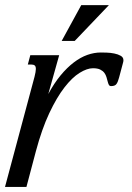

<svg xmlns="http://www.w3.org/2000/svg" viewBox="-47 -736 521 756"><path d="M318.8 -467.3Q295.9 -467.3 266.6 -449.2Q237.3 -431.2 206.8 -391.8Q176.3 -352.5 147 -290.3Q117.7 -228 94.2 -140.1L57.1 0H-27.3L88.9 -433.6Q91.3 -443.8 92.8 -451.4Q94.2 -459 94.2 -464.4Q94.2 -474.6 89.6 -478.3Q85 -481.9 76.2 -481.9H62.5L72.3 -518.6H186L143.1 -365.7Q166 -408.2 191.4 -439Q216.8 -469.7 243.4 -490Q270 -510.3 296.9 -519.8Q323.7 -529.3 350.1 -529.3Q358.4 -529.3 373.3 -528.8Q388.2 -528.3 402.8 -525.4Q417.5 -522.5 428.2 -516.4Q439 -510.3 439 -499Q439 -494.1 437.5 -489.3L421.9 -430.7Q417.5 -413.6 411.6 -405.3Q405.8 -397 390.6 -397Q384.3 -397 381.6 -402.1Q378.9 -407.2 377 -415Q375 -422.9 372.3 -432.1Q369.6 -441.4 363.8 -449.2Q357.9 -457 347.4 -462.2Q336.9 -467.3 318.8 -467.3ZM272.9 -715.8H381.8L247.1 -574.7H195.8Z"/></svg>

Font: Arian Grqi
Style: Italic
Weight: 400
Italic angle: -15°
Designer: Ruben Hakobyan (Tarumian)
Foundry: Ruben Hakobyan (Tarumian)
Version: Version 1.002